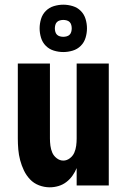

<svg xmlns="http://www.w3.org/2000/svg" viewBox="-20 -791 540 819"><path d="M192 8Q169 8 146.5 -0.5Q124 -9 108 -26Q92 -43 82 -64Q72 -85 66 -107.5Q60 -130 58 -153.5Q56 -177 56 -200V-520H193V-200Q193 -185 195 -169.5Q197 -154 203 -140Q209 -126 222 -116Q235 -106 250 -106Q265 -106 278 -116Q291 -126 297 -140Q303 -154 305 -169.5Q307 -185 307 -200V-520H444V0H307V-74Q300 -57 289 -41.5Q278 -26 263 -14.5Q248 -3 229.5 2.5Q211 8 192 8ZM250 -569Q230 -569 210 -575Q190 -581 175.5 -595.5Q161 -610 155 -630Q149 -650 149 -670Q149 -690 155 -710Q161 -730 175.5 -744.5Q190 -759 210 -765Q230 -771 250 -771Q270 -771 290 -765Q310 -759 324.5 -744.5Q339 -730 345 -710Q351 -690 351 -670Q351 -650 345 -630Q339 -610 324.5 -595.5Q310 -581 290 -575Q270 -569 250 -569ZM250 -634Q257 -634 264.5 -636Q272 -638 277 -643Q282 -648 284 -655.5Q286 -663 286 -670Q286 -677 284 -684.5Q282 -692 277 -697Q272 -702 264.5 -704Q257 -706 250 -706Q243 -706 235.5 -704Q228 -702 223 -697Q218 -692 216 -684.5Q214 -677 214 -670Q214 -663 216 -655.5Q218 -648 223 -643Q228 -638 235.5 -636Q243 -634 250 -634Z"/></svg>

Font: Iosevka SS04 Heavy
Style: Regular
Weight: 900
Monospace: yes
Designer: Belleve Invis
Foundry: Belleve Invis
Version: Version 19.0.0; ttfautohint (v1.8.4)